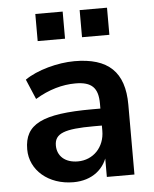

<svg xmlns="http://www.w3.org/2000/svg" viewBox="-52 -742 639 795"><g transform="rotate(-5 268.0 -344.0)"><path d="M221.6 9.8C299 9.8 353.9 -33.3 368.6 -102H360.8V0H475.5V-290.2C475.5 -426.5 408.8 -489.2 268.6 -489.2C199 -489.2 111.8 -465.7 61.8 -430.4L97.1 -347.1C153.9 -381.4 210.8 -397.1 264.7 -397.1C332.4 -397.1 358.8 -370.6 358.8 -304.9V-192.2C358.8 -123.5 310.8 -74.5 247.1 -74.5C193.1 -74.5 161.8 -104.9 161.8 -148C161.8 -198 202.9 -213.7 325.5 -213.7H373.5V-284.3H324.5C116.7 -284.3 42.2 -247.1 42.2 -142.2C42.2 -55.9 117.6 9.8 221.6 9.8ZM308.8 -585.3H422.5V-698H308.8ZM124.5 -585.3H238.2V-698H124.5Z"/></g></svg>

Font: LL Pando Sans
Style: Bold
Weight: 700
Designer: Joshua Smith
Foundry: Joshua Smith
Version: Version 1.000;Glyphs 3.2.1 (3258)